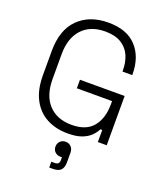

<svg xmlns="http://www.w3.org/2000/svg" viewBox="-171 -823 1000 1183"><g transform="rotate(20 329.5 -232.0)"><path d="M64 -271V-429Q64 -569 137.5 -641.5Q211 -714 334 -714Q456 -714 518.5 -646Q581 -578 581 -465V-460H517V-467Q517 -522 498 -564.5Q479 -607 438.5 -631.5Q398 -656 334 -656Q237 -656 182.5 -597Q128 -538 128 -431V-269Q128 -162 182.5 -103Q237 -44 334 -44Q429 -44 474 -99Q519 -154 519 -247V-267H288V-323H581V0H523V-79H511Q499 -55 477 -33.5Q455 -12 419.5 1Q384 14 330 14Q250 14 190 -18.5Q130 -51 97 -114.5Q64 -178 64 -271ZM295 250V212H316Q333 212 340 205Q347 198 347 182V164H337Q316 164 301.5 150.5Q287 137 287 115Q287 94 301 80Q315 66 337 66Q358 66 372.5 80.5Q387 95 387 121V183Q387 217 371 233.5Q355 250 320 250Z"/></g></svg>

Font: Space 7353
Style: Regular
Weight: 400
Designer: Christine Claussen + Ruben Lyon  (Space 7353)
Version: Version 1.000;FEAKit 1.0